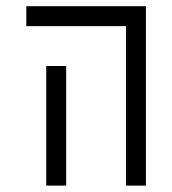

<svg xmlns="http://www.w3.org/2000/svg" viewBox="-20 -582 540 602"><path d="M125 -375Q125 -375 125 0H187.5Q187.5 0 187.5 -375ZM375 -500Q375 -500 375 0H437.5V-562.5H62.5V-500Z"/></svg>

Font: Unifont
Style: Regular
Weight: 500
Version: Version 15.1.04